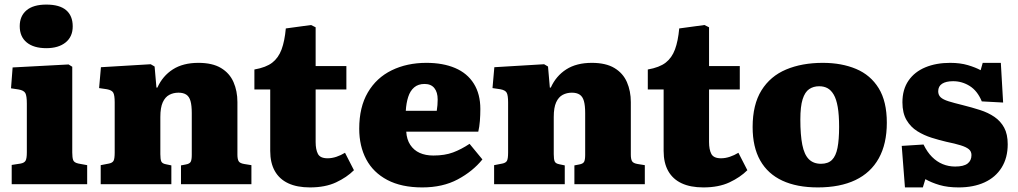

<svg xmlns="http://www.w3.org/2000/svg" viewBox="-20 -803 4440 837"><path d="M31 0V-84L70 -90Q86 -93 91.5 -102.5Q97 -112 97 -139V-351Q97 -385 90.5 -397Q84 -409 61 -413L28 -418L35 -509L279 -522L295 -512V-138Q295 -116 299 -105Q303 -94 322 -90L360 -83V0ZM182 -593Q127 -593 96.5 -618Q66 -643 66 -689Q66 -733 95.5 -758Q125 -783 182 -783Q240 -783 268.5 -758.5Q297 -734 297 -688Q297 -643 266 -618Q235 -593 182 -593Z M419 0V-83L455 -90Q470 -93 475 -102Q480 -111 480 -138V-357Q480 -387 474 -398.5Q468 -410 446 -414L412 -419L420 -510L637 -523L654 -513L662 -421H666Q689 -472 733.5 -500.5Q778 -529 845 -529Q906 -529 943.5 -506.5Q981 -484 998 -445Q1015 -406 1015 -358V-129Q1015 -109 1020.5 -100Q1026 -91 1045 -88L1076 -83V0H769V-82L790 -86Q807 -89 811.5 -98Q816 -107 816 -128V-310Q816 -343 810.5 -362.5Q805 -382 792 -390.5Q779 -399 758 -399Q736 -399 718 -389.5Q700 -380 689.5 -357Q679 -334 679 -293V-131Q679 -109 683 -99.5Q687 -90 703 -87L727 -82V0Z M1331 14Q1275 14 1236.5 -4Q1198 -22 1178 -57.5Q1158 -93 1158 -145V-413H1089V-500Q1140 -509 1167 -530Q1194 -551 1207.5 -587.5Q1221 -624 1226 -679L1336 -694L1356 -684V-515H1490V-413H1356V-184Q1356 -151 1366 -132Q1376 -113 1408 -113Q1427 -113 1446.5 -119.5Q1466 -126 1484 -137L1523 -61Q1492 -30 1445 -8Q1398 14 1331 14Z M1821 14Q1730 14 1668.5 -18.5Q1607 -51 1576.5 -108.5Q1546 -166 1546 -242Q1546 -336 1583.5 -400Q1621 -464 1687.5 -496.5Q1754 -529 1839 -529Q1911 -529 1964 -506.5Q2017 -484 2045.5 -438.5Q2074 -393 2074 -328Q2074 -302 2072 -276Q2070 -250 2065 -229H1751Q1753 -195 1768.5 -171.5Q1784 -148 1809.5 -136.5Q1835 -125 1869 -125Q1919 -125 1955 -138.5Q1991 -152 2027 -176L2083 -108Q2041 -56 1975.5 -21Q1910 14 1821 14ZM1749 -320H1884Q1886 -333 1887 -345Q1888 -357 1888 -369Q1888 -401 1873.5 -419Q1859 -437 1831 -437Q1803 -437 1785.5 -422Q1768 -407 1759.5 -380.5Q1751 -354 1749 -320Z M2134 0V-83L2170 -90Q2185 -93 2190 -102Q2195 -111 2195 -138V-357Q2195 -387 2189 -398.5Q2183 -410 2161 -414L2127 -419L2135 -510L2352 -523L2369 -513L2377 -421H2381Q2404 -472 2448.5 -500.5Q2493 -529 2560 -529Q2621 -529 2658.5 -506.5Q2696 -484 2713 -445Q2730 -406 2730 -358V-129Q2730 -109 2735.5 -100Q2741 -91 2760 -88L2791 -83V0H2484V-82L2505 -86Q2522 -89 2526.5 -98Q2531 -107 2531 -128V-310Q2531 -343 2525.5 -362.5Q2520 -382 2507 -390.5Q2494 -399 2473 -399Q2451 -399 2433 -389.5Q2415 -380 2404.5 -357Q2394 -334 2394 -293V-131Q2394 -109 2398 -99.5Q2402 -90 2418 -87L2442 -82V0Z M3046 14Q2990 14 2951.5 -4Q2913 -22 2893 -57.5Q2873 -93 2873 -145V-413H2804V-500Q2855 -509 2882 -530Q2909 -551 2922.5 -587.5Q2936 -624 2941 -679L3051 -694L3071 -684V-515H3205V-413H3071V-184Q3071 -151 3081 -132Q3091 -113 3123 -113Q3142 -113 3161.5 -119.5Q3181 -126 3199 -137L3238 -61Q3207 -30 3160 -8Q3113 14 3046 14Z M3545 14Q3454 14 3390.5 -15.5Q3327 -45 3294 -103.5Q3261 -162 3261 -249Q3261 -347 3299.5 -409Q3338 -471 3407 -500Q3476 -529 3567 -529Q3649 -529 3712 -502.5Q3775 -476 3810.5 -418.5Q3846 -361 3846 -268Q3846 -176 3811 -113Q3776 -50 3709 -18Q3642 14 3545 14ZM3559 -89Q3590 -89 3607 -106Q3624 -123 3631 -158.5Q3638 -194 3638 -250Q3638 -302 3632 -336.5Q3626 -371 3614.5 -390.5Q3603 -410 3587.5 -418.5Q3572 -427 3551 -427Q3526 -427 3507.5 -414.5Q3489 -402 3479 -370.5Q3469 -339 3469 -282Q3469 -215 3477.5 -172Q3486 -129 3506 -109Q3526 -89 3559 -89Z M3925 14 3911 -167 4006 -173Q4022 -140 4043 -119Q4064 -98 4089.5 -87.5Q4115 -77 4144 -77Q4181 -77 4198 -90Q4215 -103 4215 -127Q4215 -143 4203.5 -152.5Q4192 -162 4168 -169.5Q4144 -177 4105 -185Q4075 -192 4041.5 -202.5Q4008 -213 3979 -231Q3950 -249 3932 -279.5Q3914 -310 3914 -357Q3914 -413 3940.5 -451.5Q3967 -490 4014 -509.5Q4061 -529 4122 -529Q4166 -529 4199.5 -519Q4233 -509 4255 -497L4264 -529H4343L4353 -356L4260 -361Q4241 -407 4207.5 -428Q4174 -449 4135 -449Q4104 -449 4087 -438Q4070 -427 4070 -405Q4070 -389 4080.5 -379Q4091 -369 4115 -361.5Q4139 -354 4176 -345Q4216 -335 4252 -323.5Q4288 -312 4315 -293.5Q4342 -275 4357.5 -246.5Q4373 -218 4373 -174Q4373 -115 4346.5 -72.5Q4320 -30 4272 -8Q4224 14 4159 14Q4111 14 4075.5 3.5Q4040 -7 4014 -22L4003 14Z"/></svg>

Font: Literata ExtraBold
Style: Regular
Weight: 800
Designer: Latin by Veronika Burian and Jose Scaglione. Greek by Irene Vlachou. Cyrillic by Vera Evstafieva.
Foundry: TypeTogether
Version: Version 3.103;gftools[0.9.29]